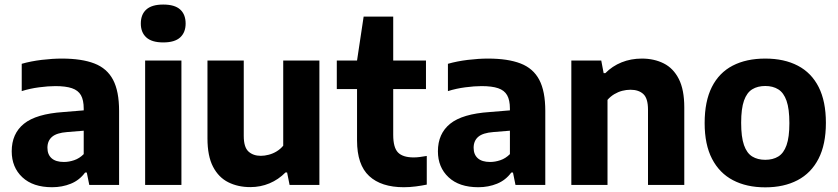

<svg xmlns="http://www.w3.org/2000/svg" viewBox="-20 -813 3685 844"><path d="M209 10Q125 10 78.2 -33.8Q31.5 -77.5 31.5 -148Q31.5 -225.5 85.2 -269Q139 -312.5 259 -320.5L374 -330L391 -242L275 -232.5Q229 -229 208.8 -211.5Q188.5 -194 188.5 -163.5Q188.5 -133.5 207 -117.2Q225.5 -101 261 -101Q283 -101 306 -108.8Q329 -116.5 348 -135.5V-335.5Q348 -373 335.8 -394.5Q323.5 -416 296.2 -425.2Q269 -434.5 223.5 -434.5Q192 -434.5 152 -429.2Q112 -424 75.5 -412.5V-532.5Q115.5 -544 163.2 -549.8Q211 -555.5 252 -555.5Q339 -555.5 394.8 -534Q450.5 -512.5 477 -462.2Q503.5 -412 503.5 -325.5V0H372.5L361.5 -54.5H354Q329.5 -21 291.5 -5.5Q253.5 10 209 10Z M618 0V-547H777.5V0ZM697.5 -626.5Q647.5 -626.5 623.2 -648.5Q599 -670.5 599 -709.5Q599 -749.5 623.2 -771.2Q647.5 -793 697.5 -793Q748 -793 772 -771.2Q796 -749.5 796 -709.5Q796 -670.5 772 -648.5Q748 -626.5 697.5 -626.5Z M1080.5 9.5Q1026 9.5 983.5 -11.8Q941 -33 916.5 -80Q892 -127 892 -204.5V-547H1051.5V-215.5Q1051.5 -166 1072.2 -147Q1093 -128 1126.5 -128Q1143 -128 1161.2 -132.8Q1179.5 -137.5 1196 -147.5Q1212.5 -157.5 1225 -172.5V-547H1384V0H1253L1242 -55H1235Q1204 -23.5 1164.5 -7Q1125 9.5 1080.5 9.5Z M1755 10Q1656 10 1602.8 -39.2Q1549.5 -88.5 1549.5 -195.5V-547L1578.5 -740H1708.5V-220.5Q1708.5 -164 1729.8 -142.5Q1751 -121 1798.5 -121Q1811.5 -121 1825.2 -122.8Q1839 -124.5 1856 -127.5V-1.5Q1834.5 3 1807.8 6.5Q1781 10 1755 10ZM1460.5 -421.5V-547H1852.5V-421.5Z M2082.5 10Q1998.5 10 1951.8 -33.8Q1905 -77.5 1905 -148Q1905 -225.5 1958.8 -269Q2012.5 -312.5 2132.5 -320.5L2247.5 -330L2264.5 -242L2148.5 -232.5Q2102.5 -229 2082.2 -211.5Q2062 -194 2062 -163.5Q2062 -133.5 2080.5 -117.2Q2099 -101 2134.5 -101Q2156.5 -101 2179.5 -108.8Q2202.5 -116.5 2221.5 -135.5V-335.5Q2221.5 -373 2209.2 -394.5Q2197 -416 2169.8 -425.2Q2142.5 -434.5 2097 -434.5Q2065.5 -434.5 2025.5 -429.2Q1985.5 -424 1949 -412.5V-532.5Q1989 -544 2036.8 -549.8Q2084.5 -555.5 2125.5 -555.5Q2212.5 -555.5 2268.2 -534Q2324 -512.5 2350.5 -462.2Q2377 -412 2377 -325.5V0H2246L2235 -54.5H2227.5Q2203 -21 2165 -5.5Q2127 10 2082.5 10Z M2491.5 0V-547H2623L2633.5 -491.5H2641Q2671.5 -522.5 2712.5 -539Q2753.5 -555.5 2801.5 -555.5Q2855.5 -555.5 2897.8 -534.2Q2940 -513 2964 -465.8Q2988 -418.5 2988 -341V0H2828.5V-331Q2828.5 -380.5 2808 -399.5Q2787.5 -418.5 2751.5 -418.5Q2733.5 -418.5 2715.2 -413.8Q2697 -409 2680.2 -399Q2663.5 -389 2650.5 -374V0Z M3344 10.5Q3262 10.5 3202.2 -20.8Q3142.5 -52 3110 -114.8Q3077.5 -177.5 3077.5 -272Q3077.5 -367.5 3109.2 -430.5Q3141 -493.5 3200.8 -524.5Q3260.5 -555.5 3344 -555.5Q3427.5 -555.5 3487.2 -524.2Q3547 -493 3578.8 -430.2Q3610.5 -367.5 3610.5 -273Q3610.5 -178 3578 -115Q3545.5 -52 3485.8 -20.8Q3426 10.5 3344 10.5ZM3344 -110.5Q3377.5 -110.5 3401.2 -125Q3425 -139.5 3437.5 -174.8Q3450 -210 3450 -271.5Q3450 -334.5 3437.5 -370Q3425 -405.5 3401.2 -420.2Q3377.5 -435 3344 -435Q3310.5 -435 3286.8 -420.5Q3263 -406 3250.5 -370.8Q3238 -335.5 3238 -273.5Q3238 -210.5 3250.5 -175Q3263 -139.5 3286.8 -125Q3310.5 -110.5 3344 -110.5Z"/></svg>

Font: Encode Sans Condensed Thin
Style: Bold
Weight: 700
Version: Version 3.002